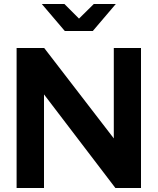

<svg xmlns="http://www.w3.org/2000/svg" viewBox="-20 -940 789 960"><path d="M63 0V-700H201L549 -248V-700H685V0H557L200 -468V0ZM302 -920 375 -847 449 -920H559L444 -785H304L189 -920Z"/></svg>

Font: Red Hat Display ExtraBold
Style: Regular
Weight: 800
Designer: Pentagram, MCKL
Foundry: Pentagram, MCKL
Version: Version 1.023